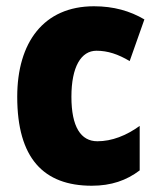

<svg xmlns="http://www.w3.org/2000/svg" viewBox="-20 -583 505 613"><path d="M273 10C335 10 384 -7 426 -39V-181C383 -150 337 -132 291 -132C238 -132 208 -178 208 -274C208 -370 239 -421 288 -421C324 -421 357 -410 394 -388L441 -521C395 -548 343 -563 280 -563C119 -563 35 -447 35 -274C35 -78 119 10 273 10Z"/></svg>

Font: Noto Sans Devanagari Condensed Black
Style: Regular
Weight: 900
Width: 3
Designer: Jelle Bosma - Monotype Design Team
Foundry: Monotype Imaging Inc.
Version: Version 2.004